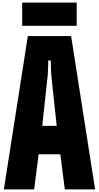

<svg xmlns="http://www.w3.org/2000/svg" viewBox="-20 -1470 768 1490"><path d="M10 0 196 -1190H532L718 0H483L448 -273H280L245 0ZM308 -493H420L380 -866Q378 -889 377 -907.5Q376 -926 375 -947.5Q374 -969 374 -1000H354V-971Q354 -964 354 -957Q353 -949 353 -942Q353 -932 352 -921.5Q351 -911 351 -901Q351 -881 348 -866ZM152 -1270V-1450H575V-1270Z"/></svg>

Font: Boldonse
Style: Regular
Weight: 400
Designer: Universitype Foundry
Foundry: Universitype Foundry
Version: Version 1.000; ttfautohint (v1.8.4.7-5d5b)